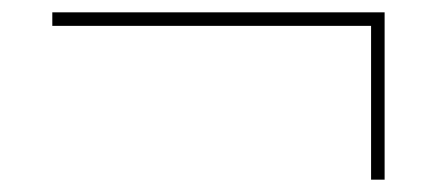

<svg xmlns="http://www.w3.org/2000/svg" viewBox="-20 -409 710 312"><path d="M583 -379 594 -367H65V-389H605V-117H583Z"/></svg>

Font: Easer Grotesk Variable
Style: Regular
Weight: 400
Designer: Boardeaser, Bonnie Shaver-Troup, Thomas Jockin
Foundry: Lexend
Version: Version 1.001;Glyphs 3.1.2 (3151)